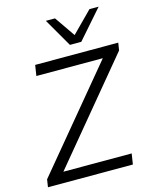

<svg xmlns="http://www.w3.org/2000/svg" viewBox="-135 -1025 893 1114"><g transform="rotate(-15 311.5 -468.0)"><path d="M12 0 19 -46 544 -678 550 -641H114L124 -705H623L616 -660L91 -27L85 -64H532L522 0ZM349 -765 250 -936H305L390 -813L512 -936H567L417 -765Z"/></g></svg>

Font: Nunito Sans 7pt Light
Style: Italic
Weight: 300
Italic angle: -9°
Designer: Vernon Adams
Foundry: Vernon Adams
Version: Version 3.101;gftools[0.9.27]